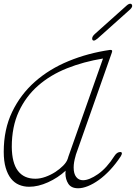

<svg xmlns="http://www.w3.org/2000/svg" viewBox="-20 -983 727 1027"><path d="M593 -150Q606 -170 624 -170Q632 -169 632 -163Q632 -157 626 -147Q599 -106 569 -74Q539 -42 509 -20.5Q479 1 450.5 12.5Q422 24 398 24Q361 24 345.5 0Q330 -24 330 -56Q330 -65 331 -70Q290 -32 237 -8Q184 16 136 16Q107 16 82 5.5Q57 -5 39 -27.5Q21 -50 10.5 -85.5Q0 -121 0 -171Q0 -291 45 -384.5Q90 -478 167 -546Q244 -614 347.5 -656.5Q451 -699 568 -716H572Q580 -716 580 -709Q580 -707 578 -701L386 -156Q386 -156 384 -148Q374 -114 374 -87Q374 -54 387.5 -36.5Q401 -19 424 -19Q457 -19 504 -51.5Q551 -84 593 -150ZM342 -133Q344 -140 344.5 -140.5Q345 -141 345 -143L531 -670Q427 -653 338 -617.5Q249 -582 183.5 -524.5Q118 -467 80.5 -386Q43 -305 43 -197Q44 -111 76 -69Q108 -27 169 -27Q195 -27 223 -37Q251 -47 275 -62.5Q299 -78 317.5 -96.5Q336 -115 342 -133ZM657 -953Q668 -963 677 -963Q682 -963 684.5 -959.5Q687 -956 687 -951Q687 -942 672 -929L502 -777Q489 -766 482 -766Q473 -766 473 -777Q473 -788 487 -801Z"/></svg>

Font: Discipuli Britannica
Style: Regular
Weight: 400
Designer: Peter Wiegel
Foundry: Peter Wiegel
Version: Version 0.001 2009